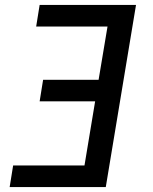

<svg xmlns="http://www.w3.org/2000/svg" viewBox="-20 -755 616 775"><path d="M19 0H407L529 -735H140L126 -648H414L378 -433H154L140 -346H364L321 -87H33Z"/></svg>

Font: Iosevka Sparkle Medium Oblique
Style: Regular
Weight: 500
Italic angle: -9°
Designer: Belleve Invis
Foundry: Belleve Invis
Version: Version 4.5.0; ttfautohint (v1.8.3)